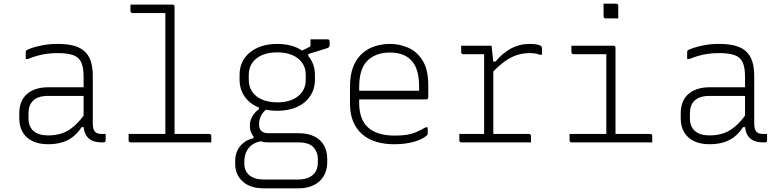

<svg xmlns="http://www.w3.org/2000/svg" viewBox="-20 -775 4240 1045"><path d="M485 -361Q485 -330 485 -298Q485 -266 485 -233.5Q485 -201 485 -169Q485 -137 485 -106Q485 -87 488 -75.5Q491 -64 498 -57Q504 -51 513 -48.5Q522 -46 534 -46Q536 -46 538.5 -46Q541 -46 543 -46H555Q555 -37 555 -28.5Q555 -20 555 -11Q555 -5 552 -2.5Q549 0 544 0Q539 0 537 0Q535 0 532 0Q512 0 494.5 -5Q477 -10 463.5 -21.5Q450 -33 442.5 -51.5Q435 -70 435 -97Q435 -135 435 -178Q435 -221 435 -259Q435 -275 435 -291.5Q435 -308 435 -324Q435 -340 435 -356Q435 -407 422.5 -435Q410 -463 379.5 -474.5Q349 -486 294 -486Q264 -486 237 -482.5Q210 -479 184.5 -472Q159 -465 132 -454H120Q120 -464 120 -473Q120 -482 120 -492Q120 -495 121 -497Q122 -499 123 -500Q128 -505 152 -513.5Q176 -522 213 -529Q250 -536 294 -536Q344 -536 380.5 -526.5Q417 -517 440 -496Q463 -475 474 -442Q485 -409 485 -361ZM135 -132Q135 -86 162.5 -62Q190 -38 242 -38Q283 -38 317.5 -49.5Q352 -61 385 -90Q418 -119 454 -172V-83H424Q405 -53 379 -32Q353 -11 319 -0.5Q285 10 242 10Q193 10 158 -6.5Q123 -23 104 -54.5Q85 -86 85 -131V-159Q85 -193 95.5 -219Q106 -245 126.5 -263Q147 -281 176 -290.5Q205 -300 242 -300Q276 -300 308 -300Q340 -300 373.5 -300Q407 -300 445 -300Q453 -300 456.5 -294Q460 -288 461 -277.5Q462 -267 462 -253Q420 -253 386.5 -253Q353 -253 319.5 -253Q286 -253 242 -253Q214 -253 193.5 -246.5Q173 -240 159 -226Q147 -214 141 -197Q135 -180 135 -158Z M680 -46H1119Q1123 -46 1125 -44.5Q1127 -43 1128.5 -41Q1130 -39 1130 -35Q1130 -29 1130 -23.5Q1130 -18 1130 -12Q1130 -6 1130 0H691Q688 0 685.5 -1.5Q683 -3 681.5 -5Q680 -7 680 -11Q680 -17 680 -23Q680 -29 680 -34.5Q680 -40 680 -46ZM690 -750Q728 -750 766 -750Q804 -750 842.5 -750Q881 -750 919 -750Q923 -750 925 -748.5Q927 -747 928.5 -745Q930 -743 930 -739Q930 -650 930 -560.5Q930 -471 930 -381.5Q930 -292 930 -202.5Q930 -113 930 -24H872L880 -34Q880 -43 880 -52.5Q880 -62 880 -71Q880 -150 880 -229Q880 -308 880 -387.5Q880 -467 880 -546Q880 -625 880 -704H874Q832 -704 787.5 -704Q743 -704 701 -704Q698 -704 695.5 -705.5Q693 -707 691.5 -709.5Q690 -712 690 -715Q690 -724 690 -732.5Q690 -741 690 -750Z M1602 -489 1663 -519Q1668 -521 1669 -524Q1670 -527 1670 -531Q1670 -549 1670 -554Q1670 -559 1670 -561Q1687 -561 1716.5 -561Q1746 -561 1763 -561Q1768 -561 1771 -558Q1774 -555 1774 -550V-530Q1774 -522 1770 -518Q1766 -514 1752 -510Q1738 -506 1707 -496L1658 -481V-454ZM1489 -536Q1551 -536 1597 -515Q1643 -494 1668.5 -456Q1694 -418 1694 -367V-341Q1694 -291 1668.5 -252.5Q1643 -214 1597 -193Q1551 -172 1489 -172Q1427 -172 1381 -193Q1335 -214 1309.5 -252.5Q1284 -291 1284 -341V-367Q1284 -418 1309.5 -456Q1335 -494 1381 -515Q1427 -536 1489 -536ZM1489 -490Q1418 -490 1376 -457Q1334 -424 1334 -367V-341Q1334 -316 1342 -296Q1350 -276 1366 -260Q1386 -240 1417.5 -229Q1449 -218 1489 -218Q1560 -218 1602 -251Q1644 -284 1644 -341V-367Q1644 -392 1636 -412Q1628 -432 1612 -448Q1592 -468 1561 -479Q1530 -490 1489 -490ZM1389 -204 1434 -183Q1412 -167 1401 -145.5Q1390 -124 1390 -98Q1390 -73 1403.5 -61.5Q1417 -50 1439 -50H1604Q1656 -50 1691 -32.5Q1726 -15 1743.5 16.5Q1761 48 1761 89V110Q1761 139 1751 164.5Q1741 190 1721.5 209Q1702 228 1672.5 239Q1643 250 1604 250H1416Q1377 250 1348 240Q1319 230 1299.5 211.5Q1280 193 1270 169.5Q1260 146 1260 119V102Q1260 71 1271.5 45.5Q1283 20 1305.5 2Q1328 -16 1360 -23V-46L1417 -8Q1377 -5 1353.5 12Q1330 29 1320 53Q1310 77 1310 102V119Q1310 140 1320.5 159Q1331 178 1354.5 190Q1378 202 1417 202H1603Q1623 202 1638.5 198.5Q1654 195 1666 188.5Q1678 182 1686 174Q1699 161 1704.5 144Q1710 127 1710 110V91Q1710 53 1686 26.5Q1662 0 1603 0H1439Q1411 0 1388.5 -10.5Q1366 -21 1353 -41.5Q1340 -62 1340 -92Q1340 -120 1354.5 -143.5Q1369 -167 1389 -180Z M2103 -536Q2155 -536 2202.5 -515Q2250 -494 2280.5 -445Q2311 -396 2311 -310V-245Q2311 -242 2309.5 -239.5Q2308 -237 2306 -235.5Q2304 -234 2300 -234H2012Q1996 -234 1980 -234Q1964 -234 1948 -234H1929L1907 -281H2261Q2261 -287 2261 -293.5Q2261 -300 2261 -306Q2261 -356 2249.5 -392Q2238 -428 2215 -450Q2195 -470 2166.5 -479.5Q2138 -489 2103 -489Q2025 -489 1980 -445Q1935 -401 1935 -301V-212Q1935 -172 1946 -139.5Q1957 -107 1978 -86Q2002 -62 2039.5 -49.5Q2077 -37 2129 -37Q2168 -37 2195 -41.5Q2222 -46 2245.5 -56Q2269 -66 2296 -82H2308Q2308 -74 2308 -65Q2308 -56 2308 -48Q2308 -46 2307.5 -44Q2307 -42 2305 -40Q2292 -27 2267 -15.5Q2242 -4 2205.5 3Q2169 10 2123 10Q2072 10 2028.5 -3Q1985 -16 1953 -43Q1921 -70 1903 -111.5Q1885 -153 1885 -210V-304Q1885 -370 1903.5 -414.5Q1922 -459 1953.5 -486Q1985 -513 2024 -524.5Q2063 -536 2103 -536Z M2615 -34V-58Q2615 -74 2615 -89Q2615 -104 2615 -119.5Q2615 -135 2615 -150Q2615 -205 2615 -260Q2615 -315 2615 -370.5Q2615 -426 2615 -480H2603Q2578 -480 2552 -480Q2526 -480 2501 -480Q2496 -480 2493 -483Q2490 -486 2490 -491Q2490 -500 2490 -508.5Q2490 -517 2490 -526Q2504 -526 2518 -526Q2532 -526 2545.5 -526Q2559 -526 2572.5 -526Q2586 -526 2600 -526Q2614 -526 2627.5 -526Q2641 -526 2655 -526Q2655 -526 2655.5 -524Q2656 -522 2656.5 -516.5Q2657 -511 2658 -501Q2659 -491 2661 -475.5Q2663 -460 2665 -437Q2665 -403 2665 -353.5Q2665 -304 2665 -247Q2665 -190 2665 -132.5Q2665 -75 2665 -24ZM2651 -440H2677Q2715 -486 2761.5 -511Q2808 -536 2863 -536Q2892 -536 2906.5 -532Q2921 -528 2925 -524Q2928 -521 2929 -518Q2930 -515 2930 -510Q2930 -502 2930 -493.5Q2930 -485 2930 -477H2918Q2906 -482 2892 -484Q2878 -486 2861 -486Q2829 -486 2797 -476.5Q2765 -467 2729.5 -442.5Q2694 -418 2651 -371ZM2480 -46H2859Q2863 -46 2865 -44.5Q2867 -43 2868.5 -41Q2870 -39 2870 -35Q2870 -29 2870 -23.5Q2870 -18 2870 -12Q2870 -6 2870 0H2491Q2486 0 2483 -3Q2480 -6 2480 -11Q2480 -17 2480 -23Q2480 -29 2480 -34.5Q2480 -40 2480 -46Z M3280 -34V-58Q3280 -81 3280 -104Q3280 -127 3280 -150Q3280 -183 3280 -216Q3280 -249 3280 -282Q3280 -315 3280 -348Q3280 -381 3280 -414Q3280 -447 3280 -480H3268Q3240 -480 3212.5 -480Q3185 -480 3157.5 -480Q3130 -480 3101 -480Q3098 -480 3095.5 -481.5Q3093 -483 3091.5 -485.5Q3090 -488 3090 -491Q3090 -500 3090 -508.5Q3090 -517 3090 -526Q3128 -526 3166 -526Q3204 -526 3242.5 -526Q3281 -526 3319 -526Q3323 -526 3325 -524.5Q3327 -523 3328.5 -521Q3330 -519 3330 -515Q3330 -466 3330 -418Q3330 -370 3330 -322.5Q3330 -275 3330 -227Q3330 -179 3330 -131Q3330 -83 3330 -34ZM3080 -46H3519Q3523 -46 3525 -44.5Q3527 -43 3528.5 -41Q3530 -39 3530 -35Q3530 -29 3530 -23.5Q3530 -18 3530 -12Q3530 -6 3530 0H3091Q3088 0 3085.5 -1.5Q3083 -3 3081.5 -5Q3080 -7 3080 -11Q3080 -17 3080 -23Q3080 -29 3080 -34.5Q3080 -40 3080 -46ZM3265 -755Q3274 -755 3282.5 -755Q3291 -755 3299.5 -755Q3308 -755 3316.5 -755Q3325 -755 3334 -755Q3339 -755 3342 -752Q3345 -749 3345 -744V-675Q3336 -675 3327.5 -675Q3319 -675 3310.5 -675Q3302 -675 3293.5 -675Q3285 -675 3276 -675Q3271 -675 3268 -678Q3265 -681 3265 -686Z M4085 -361Q4085 -330 4085 -298Q4085 -266 4085 -233.5Q4085 -201 4085 -169Q4085 -137 4085 -106Q4085 -87 4088 -75.5Q4091 -64 4098 -57Q4104 -51 4113 -48.5Q4122 -46 4134 -46Q4136 -46 4138.5 -46Q4141 -46 4143 -46H4155Q4155 -37 4155 -28.5Q4155 -20 4155 -11Q4155 -5 4152 -2.5Q4149 0 4144 0Q4139 0 4137 0Q4135 0 4132 0Q4112 0 4094.5 -5Q4077 -10 4063.5 -21.5Q4050 -33 4042.5 -51.5Q4035 -70 4035 -97Q4035 -135 4035 -178Q4035 -221 4035 -259Q4035 -275 4035 -291.5Q4035 -308 4035 -324Q4035 -340 4035 -356Q4035 -407 4022.5 -435Q4010 -463 3979.5 -474.5Q3949 -486 3894 -486Q3864 -486 3837 -482.5Q3810 -479 3784.5 -472Q3759 -465 3732 -454H3720Q3720 -464 3720 -473Q3720 -482 3720 -492Q3720 -495 3721 -497Q3722 -499 3723 -500Q3728 -505 3752 -513.5Q3776 -522 3813 -529Q3850 -536 3894 -536Q3944 -536 3980.5 -526.5Q4017 -517 4040 -496Q4063 -475 4074 -442Q4085 -409 4085 -361ZM3735 -132Q3735 -86 3762.5 -62Q3790 -38 3842 -38Q3883 -38 3917.5 -49.5Q3952 -61 3985 -90Q4018 -119 4054 -172V-83H4024Q4005 -53 3979 -32Q3953 -11 3919 -0.5Q3885 10 3842 10Q3793 10 3758 -6.5Q3723 -23 3704 -54.5Q3685 -86 3685 -131V-159Q3685 -193 3695.5 -219Q3706 -245 3726.5 -263Q3747 -281 3776 -290.5Q3805 -300 3842 -300Q3876 -300 3908 -300Q3940 -300 3973.5 -300Q4007 -300 4045 -300Q4053 -300 4056.5 -294Q4060 -288 4061 -277.5Q4062 -267 4062 -253Q4020 -253 3986.5 -253Q3953 -253 3919.5 -253Q3886 -253 3842 -253Q3814 -253 3793.5 -246.5Q3773 -240 3759 -226Q3747 -214 3741 -197Q3735 -180 3735 -158Z"/></svg>

Font: Recursive Monospace Light
Style: Regular
Weight: 300
Version: Version 1.047